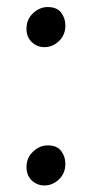

<svg xmlns="http://www.w3.org/2000/svg" viewBox="-20 -528 267 558"><path d="M109 -391Q88 -391 72.5 -405.5Q57 -420 57 -444.5Q57 -472 76.2 -489.8Q95.5 -507.5 118.5 -507.5Q145.5 -507.5 157.8 -491.2Q170 -475 170 -454Q170 -426.5 151.5 -408.8Q133 -391 109 -391ZM109 11Q88 11 72.5 -3.5Q57 -18 57 -42.5Q57 -69.5 76.2 -87.5Q95.5 -105.5 118.5 -105.5Q145.5 -105.5 157.8 -89.2Q170 -73 170 -52Q170 -24.5 151.5 -6.8Q133 11 109 11Z"/></svg>

Font: Merriweather 48pt Light
Style: Regular
Weight: 300
Version: Version 2.100